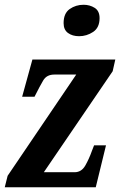

<svg xmlns="http://www.w3.org/2000/svg" viewBox="-20 -786 504 806"><path d="M0 0 12 -48 300 -473H208Q176 -473 161.5 -448.5Q147 -424 127 -384L125 -380H73L116 -536H464L453 -487L164 -63H293Q322 -63 338 -91Q354 -119 366 -153L375 -176H425L382 0ZM312 -634Q284 -634 265.5 -647.5Q247 -661 247 -689Q247 -730 272.5 -748Q298 -766 331 -766Q357 -766 377.5 -753Q398 -740 398 -710Q398 -670 371 -652Q344 -634 312 -634Z"/></svg>

Font: Noto Serif ExtraCondensed
Style: Bold Italic
Weight: 700
Width: 2
Italic angle: -12°
Designer: Monotype Design Team
Foundry: Monotype Imaging Inc.
Version: Version 2.013; ttfautohint (v1.8.4.7-5d5b)